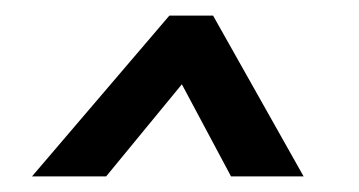

<svg xmlns="http://www.w3.org/2000/svg" viewBox="-20 -721 460 246"><path d="M21 -495 197 -701H253L369 -495H276L213 -613L116 -495Z"/></svg>

Font: Alumni Sans Thin
Style: Bold Italic
Weight: 700
Italic angle: -8°
Version: Version 1.016